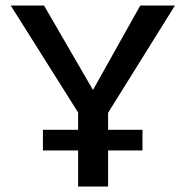

<svg xmlns="http://www.w3.org/2000/svg" viewBox="-20 -678 675 698"><path d="M373 -268V-206H498V-131H373V0H264V-131H136V-206H264V-269L19 -658H140L318 -351L490 -658H616Z"/></svg>

Font: EauTestText Semibold
Style: Regular
Weight: 600
Designer: Christian Thalmann (Catharsis Fonts)
Version: Version 0.001;PS 000.001;hotconv 1.0.88;makeotf.lib2.5.64775